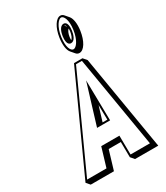

<svg xmlns="http://www.w3.org/2000/svg" viewBox="-287 -1301 1249 1448"><g transform="rotate(-30 337.5 -577.5)"><path d="M477.2 -825H403.8L27.6 0L54.9 31.8H256.8L306.4 -133.2H412L413.6 0L440.8 31.8H642.8L504.4 -793.2ZM404.3 -1045C395.7 -985.6 402.6 -938.7 421.8 -916.3L449 -884.5C456.9 -875.2 467 -870.2 478.8 -870.2C518.5 -870.2 555.2 -929.2 567.3 -1013.2C575.8 -1072 567.7 -1118.7 548.7 -1141L521.4 -1172.8C513.6 -1182 503.8 -1187 492.6 -1187C454.7 -1187 416.2 -1128 404.3 -1045ZM366.9 -330 406.1 -458.3 408.4 -330ZM404.2 -569 403.3 -570H404.1ZM496.7 -1088.8 481.1 -1107C484.6 -1107 487.7 -1105.3 490.3 -1102.3C493 -1099.1 495.2 -1094.5 496.7 -1088.8ZM499.3 -1071.5C499.7 -1063.5 499.3 -1054.5 497.9 -1045C493.9 -1017.3 483.6 -993.3 472.1 -984.6C471.7 -993.2 472.2 -1002.9 473.7 -1013.2C477.5 -1039.9 488.1 -1062.9 499.3 -1071.5ZM419.3 -1045C431.3 -1128.7 469 -1172 490.5 -1172C512.3 -1172 537.2 -1128.8 525.1 -1045C512.8 -960 476.9 -917 453.7 -917C429.8 -917 407 -959.8 419.3 -1045ZM431.4 -1045C426.8 -1013.1 426.9 -966 460.8 -966C494.2 -966 508.3 -1012.9 512.9 -1045C517.5 -1076.7 515.4 -1122 483.3 -1122C450.9 -1122 435.9 -1075.6 431.4 -1045ZM464 -810 597.3 -15H428.6L426.6 -180H268.5L218.9 -15H50.2L412.6 -810ZM423.8 -315 417.6 -666.5 310.1 -315Z"/></g></svg>

Font: Blink
Style: 3DObl
Weight: 400
Designer: Mew Too
Foundry: Cannot Into Space Fonts
Version: Version 001.000